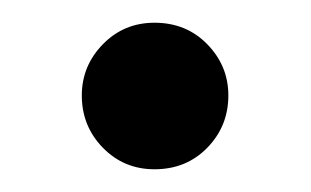

<svg xmlns="http://www.w3.org/2000/svg" viewBox="-20 -400 274 169"><path d="M116 -380Q144 -380 162.5 -361Q181 -342 181 -316Q181 -289 162.5 -270Q144 -251 116 -251Q89 -251 70.5 -270Q52 -289 52 -316Q52 -342 70.5 -361Q89 -380 116 -380Z"/></svg>

Font: Sedus Text
Style: Regular
Weight: 400
Designer: TypeMates
Foundry: TypeMates, Runge Thomsen GbR
Version: Version 4.202;PS 004.202;hotconv 1.0.88;makeotf.lib2.5.64775